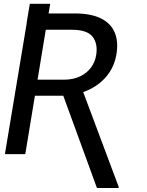

<svg xmlns="http://www.w3.org/2000/svg" viewBox="-20 -797 758 993"><path d="M117.7 -678.7 134.3 -777.3H239.7L223.1 -678.7ZM126.5 -727.5H366.2Q448.7 -727.5 500.5 -702.6Q552.2 -677.7 573 -629.4Q593.8 -581.1 581.5 -512.2Q572.8 -462.9 546.4 -423.1Q520 -383.3 478.8 -355Q437.5 -326.7 384.3 -312.5L354.5 -301.8H137.2L150.4 -384.8H308.6Q358.9 -384.8 394.5 -402.1Q430.2 -419.4 451.2 -448.5Q472.2 -477.5 477.5 -512.7Q486.8 -570.8 459 -606.9Q431.2 -643.1 351.1 -643.1H216.8L110.8 0H5.4ZM481.4 175.3 299.3 -323.7H409.2L594.2 170.4L593.3 175.3Z"/></svg>

Font: Inter 18pt
Style: Italic
Weight: 400
Italic angle: -9.3988°
Designer: Rasmus Andersson
Foundry: rsms
Version: Version 4.001;git-66647c0bb